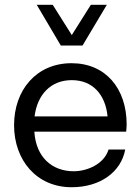

<svg xmlns="http://www.w3.org/2000/svg" viewBox="-20 -775 589 805"><path d="M235 -584H326L428 -755H361L281 -628L201 -755H134ZM511 -253C511 -405 422 -510 280 -510C132 -510 39 -397 39 -250C39 -103 134 10 280 10C403 10 488 -56 505 -148H435C417 -88 347 -57 289 -57C201 -57 131 -113 124 -223H509C510 -234 511 -244 511 -253ZM281 -439C369 -439 422 -378 431 -287H125C136 -376 191 -439 281 -439Z"/></svg>

Font: Oakes
Style: Regular
Weight: 400
Designer: Samuel Oakes
Foundry: Samuel Oakes
Version: Version 1.003;PS 001.003;hotconv 1.0.88;makeotf.lib2.5.64775